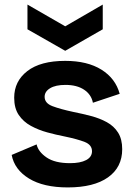

<svg xmlns="http://www.w3.org/2000/svg" viewBox="-20 -805 585 839"><path d="M276 14Q170 14 106.5 -25Q43 -64 31 -128L140 -174Q147 -142 183.5 -117Q220 -92 286 -92Q331 -92 356.5 -105.5Q382 -119 382 -144Q382 -172 350.5 -184.5Q319 -197 261 -209Q225 -216 186.5 -226.5Q148 -237 115 -255Q82 -273 62 -302.5Q42 -332 42 -378Q42 -450 99.5 -494.5Q157 -539 265 -539Q362 -539 423.5 -500.5Q485 -462 503 -395L386 -356Q379 -392 347.5 -413Q316 -434 266 -434Q223 -434 199 -419.5Q175 -405 175 -382Q175 -354 209.5 -341Q244 -328 300 -316Q340 -308 378 -298Q416 -288 447 -271Q478 -254 496 -225.5Q514 -197 514 -153Q514 -74 452 -30Q390 14 276 14ZM100 -785 265 -690 429 -785V-677L265 -583L100 -677Z"/></svg>

Font: Bricolage Grotesque 10pt Bricolage Grotesque 10pt Regular
Style: Bold
Weight: 700
Designer: Mathieu Triay
Foundry: Atelier Triay
Version: Version 1.000; ttfautohint (v1.8.4.7-5d5b);gftools[0.9.32]